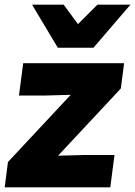

<svg xmlns="http://www.w3.org/2000/svg" viewBox="-46 -800 577 820"><path d="M353 -596H201L91 -780H226L287 -697L370 -780H511ZM425 0H-26L-12 -108L256 -395L145 -392H35L53 -530H484L470 -422L202 -135L313 -138H443Z"/></svg>

Font: Tanohe Sans
Style: Bold Italic
Weight: 700
Designer: Village Type and Design LLC & Cristiano Sobral
Foundry: Cooper Hewitt Smithsonian Design Museum
Version: Version 1.00;September 29, 2021;FontCreator 13.0.0.2655 64-b